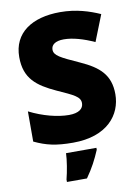

<svg xmlns="http://www.w3.org/2000/svg" viewBox="-101 -790 779 1077"><g transform="rotate(-10 288.5 -251.5)"><path d="M544 -217C544 -328 484 -379 380 -426C274 -474 240 -490 240 -524C240 -550 262 -570 312 -570C363 -570 424 -552 485 -524L544 -673C485 -699 411 -724 318 -724C158 -724 49 -653 49 -515C49 -392 116 -343 222 -294C315 -252 351 -237 351 -200C351 -169 325 -147 268 -147C204 -147 121 -168 44 -207V-35C112 -3 166 10 264 10C459 10 544 -100 544 -217ZM387 72V61H214C213 99 202 165 191 207V221H305C343 167 364 126 387 72Z"/></g></svg>

Font: Noto Sans Lao UI Blk
Style: Regular
Weight: 900
Designer: Monotype Design Team
Foundry: Monotype Imaging Inc.
Version: Version 2.000